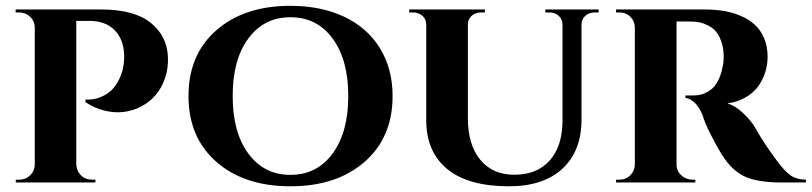

<svg xmlns="http://www.w3.org/2000/svg" viewBox="-20 -633 2815 666"><path d="M34.2 -600.1H330.6Q444.8 -600.1 502.2 -554.4Q559.6 -508.8 562.5 -434.6Q564 -396 552.5 -362.1Q541 -328.1 520.5 -304Q500 -279.8 471.2 -264.4Q442.4 -249 410.4 -244.9Q378.4 -240.7 343.5 -249Q308.6 -257.3 276.4 -278.8V-287.6Q278.3 -287.6 282 -287.4Q285.6 -287.1 296.4 -288.1Q307.1 -289.1 317.4 -292Q327.6 -294.9 341.3 -302Q355 -309.1 366.2 -319.6Q377.4 -330.1 387.9 -347.9Q398.4 -365.7 404.8 -388.7Q411.6 -417 410.6 -441.4Q409.2 -496.6 377.4 -528.6Q345.7 -560.5 290.5 -560.5H244.6V-63Q245.6 -40 260.7 -24.9Q275.9 -9.8 299.3 -9.8H311V0H34.7V-9.8H46.9Q69.3 -9.8 84.7 -24.9Q100.1 -40 100.6 -62.5V-537.6Q100.1 -560.1 84.5 -575Q68.8 -589.8 45.9 -589.8H34.2Z M987.3 -612.8Q1093.3 -612.8 1173.3 -575.2Q1253.4 -537.6 1297.6 -466.3Q1341.8 -395 1341.8 -299.8Q1341.8 -156.2 1244.6 -71.5Q1147.5 13.2 987.3 13.2Q827.6 13.2 730.7 -71.5Q633.8 -156.2 633.8 -299.8Q633.8 -443.8 730.7 -528.3Q827.6 -612.8 987.3 -612.8ZM987.3 -26.4Q1079.1 -26.4 1133.5 -100.1Q1188 -173.8 1188 -299.8Q1188 -426.3 1133.5 -499.8Q1079.1 -573.2 987.3 -573.2Q896 -573.2 841.6 -499.8Q787.1 -426.3 787.1 -299.8Q787.1 -173.8 841.6 -100.1Q896 -26.4 987.3 -26.4Z M1871.6 -600.1H2056.6V-589.8H2043Q2023.9 -589.8 2010.7 -578.4Q1997.6 -566.9 1997.1 -548.8V-218.3Q1997.1 -109.4 1931.2 -48.1Q1865.2 13.2 1745.6 13.2Q1603.5 13.2 1531 -46.9Q1458.5 -106.9 1458.5 -216.3V-547.9Q1458.5 -566.4 1445.3 -578.1Q1432.1 -589.8 1413.1 -589.8H1399.4V-600.1H1662.1V-589.8H1647.9Q1628.9 -589.8 1616 -578.1Q1603 -566.4 1603 -547.9V-222.7Q1603 -130.9 1645.8 -78.9Q1688.5 -26.9 1764.2 -26.9Q1842.3 -26.9 1886.2 -75.7Q1930.2 -124.5 1931.2 -211.4V-548.3Q1930.7 -566.9 1917.7 -578.4Q1904.8 -589.8 1885.7 -589.8H1871.6Z M2116.7 -600.1H2424.3Q2459 -600.1 2489.7 -595.2Q2520.5 -590.3 2549.1 -578.1Q2577.6 -565.9 2597.9 -547.6Q2618.2 -529.3 2630.4 -500.7Q2642.6 -472.2 2642.6 -436Q2642.6 -408.7 2634.5 -382.8Q2626.5 -356.9 2610.4 -334.2Q2594.2 -311.5 2566.7 -295.4Q2539.1 -279.3 2503.4 -274.4Q2530.8 -266.1 2557.4 -241Q2584 -215.8 2600.1 -189.5Q2629.4 -136.2 2672.9 -78.1Q2702.1 -38.1 2723.4 -23.9Q2744.6 -9.8 2775.4 -9.8V0H2691.4Q2608.9 0 2564.2 -20.3Q2519.5 -40.5 2484.4 -95.7Q2465.3 -126.5 2444.6 -167.7Q2423.8 -209 2417.5 -232.4Q2405.8 -261.7 2389.4 -276.9Q2373 -292 2357.4 -293.5V-301.8H2382.8Q2400.4 -301.8 2414.6 -305.9Q2428.7 -310.1 2443.6 -320.3Q2458.5 -330.6 2469.7 -351.1Q2481 -371.6 2486.8 -401.9Q2491.2 -420.4 2490.2 -443.8Q2488.8 -472.2 2480.5 -493.4Q2472.2 -514.6 2460.9 -526.4Q2449.7 -538.1 2434.6 -545.4Q2419.4 -552.7 2408 -555.2Q2396.5 -557.6 2383.8 -558.1Q2369.1 -558.6 2349.6 -558.6Q2330.1 -558.6 2326.7 -558.6V-63Q2326.7 -39.6 2343.5 -24.7Q2360.4 -9.8 2381.3 -9.8H2392.1V0H2116.7V-9.8H2128.9Q2150.9 -9.8 2166.3 -24.9Q2181.6 -40 2182.1 -62V-538.1Q2181.6 -560.1 2166.5 -575Q2151.4 -589.8 2129.4 -589.8H2116.7Z"/></svg>

Font: Cinzel Bold
Style: Regular
Weight: 700
Designer: Natanael Gama
Version: Version 1.001;PS 001.001;hotconv 1.0.56;makeotf.lib2.0.21325